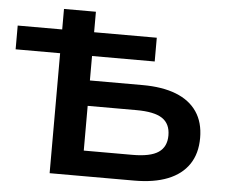

<svg xmlns="http://www.w3.org/2000/svg" viewBox="-67 -763 967 821"><g transform="rotate(5 417.0 -352.5)"><path d="M175 0V-515H-16V-617H175V-705H312V-617H581V-515H312V-410H538Q623 -410 682 -387Q741 -364 772 -318.5Q803 -273 803 -206Q803 -139 772 -93Q741 -47 682 -23.5Q623 0 538 0ZM312 -109H521Q598 -109 632.5 -132.5Q667 -156 667 -205Q667 -255 632.5 -278Q598 -301 521 -301H312Z"/></g></svg>

Font: Nunito Sans 10pt SemiExpanded
Style: Bold
Weight: 700
Width: 6
Designer: Vernon Adams
Foundry: Vernon Adams
Version: Version 3.101;gftools[0.9.27]